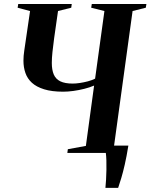

<svg xmlns="http://www.w3.org/2000/svg" viewBox="-20 -763 750 958"><path d="M506 174.5Q508 157 509.2 133.5Q510.5 110 511 84.8Q511.5 59.5 510.8 37.2Q510 15 508 0L475.5 -36.5H620.5Q611.5 19 602.5 58.2Q593.5 97.5 585.2 125.2Q577 153 569.5 174.5ZM316 0 318.5 -18.5 408.5 -35 449.5 -336Q427.5 -326.5 400.5 -319.8Q373.5 -313 346 -309.2Q318.5 -305.5 295 -305.5Q238.5 -305.5 200 -317.5Q161.5 -329.5 139 -350.2Q116.5 -371 106.8 -399Q97 -427 97 -460Q97 -472 98 -484.8Q99 -497.5 101 -510L130 -708L68 -724.5L71 -743H338L335.5 -724.5L269.5 -708L250 -571.5Q245 -534.5 241.8 -504Q238.5 -473.5 238.5 -449Q238.5 -414.5 248.2 -391.5Q258 -368.5 281 -357.2Q304 -346 343 -346Q359 -346 378.8 -349Q398.5 -352 418.5 -357.2Q438.5 -362.5 454.5 -370.5L501 -708L435 -724.5L438 -743H710.5L707.5 -724.5L641.5 -708L549 -35L614.5 -18.5L611.5 0Z"/></svg>

Font: Merriweather 144pt SemiBold
Style: Italic
Weight: 600
Italic angle: -7.8°
Version: Version 2.101